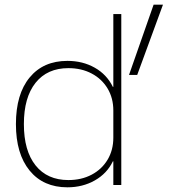

<svg xmlns="http://www.w3.org/2000/svg" viewBox="-20 -790 772 820"><path d="M268 10Q165 10 106.5 -61.5Q48 -133 48 -260Q48 -388 106.5 -459Q165 -530 268 -530Q333 -530 384.5 -501Q436 -472 462 -419H464V-730H498V0H464V-101H462Q437 -49 385 -19.5Q333 10 268 10ZM272 -21Q328 -21 371.5 -44Q415 -67 439.5 -108Q464 -149 464 -202V-318Q464 -371 439.5 -412Q415 -453 371.5 -476Q328 -499 272 -499Q182 -499 132 -436.5Q82 -374 82 -260Q82 -146 132 -83.5Q182 -21 272 -21ZM531 -470 636 -770H676L566 -470Z"/></svg>

Font: M PLUS 2 ExtraLight
Style: Regular
Weight: 250
Designer: Coji Morishita
Foundry: UNDERFOREST DESIGN
Version: Version 1.001